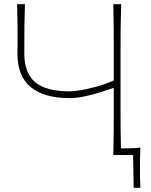

<svg xmlns="http://www.w3.org/2000/svg" viewBox="-20 -733 714 908"><path d="M516 0Q517.5 -61 517.8 -117Q518 -173 518 -238V-317.5Q488 -307 451.8 -295.8Q415.5 -284.5 378.5 -276.8Q341.5 -269 309.5 -269Q189 -269 125.8 -320.8Q62.5 -372.5 62.5 -478.5Q62.5 -489.5 62.8 -500.5Q63 -511.5 63 -522.5Q63 -576 62.8 -619.5Q62.5 -663 61 -713H98Q96 -661 95.5 -614.8Q95 -568.5 95 -512.5V-478.5Q95 -388 146.2 -344.5Q197.5 -301 309.5 -301Q330 -301 364.2 -306.8Q398.5 -312.5 439 -324Q479.5 -335.5 518 -352.5V-475Q518 -540.5 517.8 -596.5Q517.5 -652.5 516 -713H553Q551 -652.5 550.5 -596.5Q550 -540.5 550 -475V-238Q550 -181 550.2 -131.8Q550.5 -82.5 552 -31Q575 -31 598 -31.8Q621 -32.5 644 -35Q642.5 -9 642.2 15.8Q642 40.5 642 63.5Q642 86.5 642.2 109.5Q642.5 132.5 644 155H612L609.5 0Z"/></svg>

Font: Commissioner Flair Thin
Style: Regular
Weight: 100
Designer: Kostas Bartsokas
Foundry: Kostas Bartsokas
Version: Version 1.000; ttfautohint (v1.8.3)